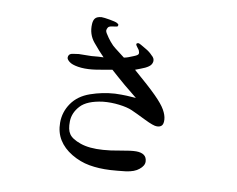

<svg xmlns="http://www.w3.org/2000/svg" viewBox="-79 -815 1158 939"><g transform="rotate(10 500.0 -346.0)"><path d="M396 -519Q371 -544 340 -581.5Q309 -619 312 -670Q313 -689 321.5 -699Q330 -709 352 -711Q365 -711 393.5 -706Q422 -701 430.5 -696.5Q439 -692 439.5 -688Q440 -684 436 -679L404 -674Q395 -672 391 -666Q387 -660 386 -652.5Q385 -645 395 -631Q402 -619 417 -600.5Q432 -582 446 -572L494 -535Q508 -538 515.5 -541Q523 -544 542 -551.5Q561 -559 562.5 -566Q564 -573 559 -584L545 -603Q541 -610 543 -613Q545 -616 551 -617Q556 -617 566 -611Q576 -605 593.5 -595Q611 -585 625 -570Q641 -557 639 -541Q637 -525 622 -514.5Q607 -504 584 -496L558 -486Q637 -418 674 -381Q711 -344 725.5 -318.5Q740 -293 741.5 -271.5Q743 -250 735 -241Q727 -232 711 -232Q695 -231 647.5 -254.5Q600 -278 576 -288.5Q552 -299 511.5 -304Q471 -309 431 -305Q353 -295 321 -260Q289 -225 288 -183Q287 -141 301 -121Q315 -99 359.5 -83.5Q404 -68 472 -73Q506 -75 557 -84.5Q608 -94 633 -94Q658 -94 672 -84Q686 -74 687 -53Q688 -32 664 -13Q643 5 600 11Q557 16 523 18Q467 21 419.5 12.5Q372 4 329.5 -21.5Q287 -47 264.5 -83.5Q242 -120 242 -168Q242 -221 272.5 -265Q303 -309 361.5 -329.5Q420 -350 482 -354Q516 -355 539 -354L586 -351Q543 -386 521 -404Q498 -423 484 -436L449 -467Q424 -463 397.5 -458Q371 -453 351 -451Q312 -447 281 -452Q250 -457 236.5 -468Q223 -479 223 -487.5Q223 -496 227 -501Q232 -508 245.5 -510Q259 -512 274 -514L336 -515L371 -518L396 -519Z"/></g></svg>

Font: ChillKai
Style: Regular
Weight: 400
Designer: ChillType
Foundry: 寒蝉字型
Version: Version 2.000